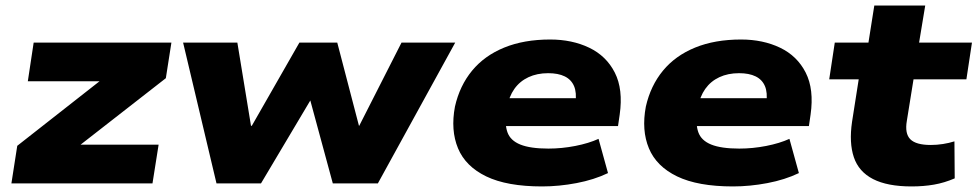

<svg xmlns="http://www.w3.org/2000/svg" viewBox="-20 -659 3513 690"><path d="M21 0 42 -135 390 -408 371 -367H80L101 -506H596L576 -378L222 -102L241 -139H550L528 0Z M758 0 638 -506H833L882 -207H885L1056 -506H1192L1270 -207H1271L1423 -506H1616L1338 0H1176L1093 -306H1100L918 0Z M1928 11Q1802 11 1727.5 -25Q1653 -61 1626 -126Q1599 -191 1615 -276Q1632 -351 1676.5 -405Q1721 -459 1792 -488Q1863 -517 1957 -517Q2036 -517 2097.5 -487.5Q2159 -458 2189.5 -398Q2220 -338 2207 -247L2201 -206H1765L1781 -306H2064L2048 -289Q2053 -326 2043 -349.5Q2033 -373 2009.5 -384.5Q1986 -396 1950 -396Q1910 -396 1879 -381.5Q1848 -367 1828.5 -339.5Q1809 -312 1802 -272L1800 -260Q1793 -214 1803.5 -184Q1814 -154 1850 -139.5Q1886 -125 1951 -125Q1999 -125 2047.5 -134.5Q2096 -144 2131 -160L2165 -37Q2115 -13 2052 -1Q1989 11 1928 11Z M2614 11Q2488 11 2413.5 -25Q2339 -61 2312 -126Q2285 -191 2301 -276Q2318 -351 2362.5 -405Q2407 -459 2478 -488Q2549 -517 2643 -517Q2722 -517 2783.5 -487.5Q2845 -458 2875.5 -398Q2906 -338 2893 -247L2887 -206H2451L2467 -306H2750L2734 -289Q2739 -326 2729 -349.5Q2719 -373 2695.5 -384.5Q2672 -396 2636 -396Q2596 -396 2565 -381.5Q2534 -367 2514.5 -339.5Q2495 -312 2488 -272L2486 -260Q2479 -214 2489.5 -184Q2500 -154 2536 -139.5Q2572 -125 2637 -125Q2685 -125 2733.5 -134.5Q2782 -144 2817 -160L2851 -37Q2801 -13 2738 -1Q2675 11 2614 11Z M3256 11Q3169 11 3117.5 -15.5Q3066 -42 3048.5 -94Q3031 -146 3042 -221L3066 -374H2960L2980 -506H3101L3122 -639H3305L3283 -506H3473L3453 -374H3263L3239 -225Q3231 -179 3251.5 -158.5Q3272 -138 3325 -138Q3347 -138 3369 -141.5Q3391 -145 3410 -151L3411 -18Q3374 -2 3336.5 4.5Q3299 11 3256 11Z"/></svg>

Font: Nunito Sans 7pt SemiExpanded Black
Style: Italic
Weight: 900
Width: 6
Italic angle: -9°
Designer: Vernon Adams
Foundry: Vernon Adams
Version: Version 3.101;gftools[0.9.27]